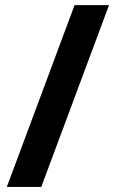

<svg xmlns="http://www.w3.org/2000/svg" viewBox="-20 -734 453 754"><path d="M408.2 -713.9 142.1 0H6.8L272.9 -713.9Z"/></svg>

Font: Sahel FD
Style: Bold-FD
Weight: 700
Foundry: Saber Rastikerdar (saber.rastikerdar@gmail.com)
Version: Version 3.3.0